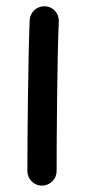

<svg xmlns="http://www.w3.org/2000/svg" viewBox="-20 -540 272 606"><path d="M122.1 -520C96.7 -521.5 75.2 -502 73.7 -476.6C68.8 -360.8 66.4 -101.6 66.4 0C66.4 25.4 86.9 45.9 112.3 45.9C137.7 45.9 158.7 25.4 158.7 0C158.7 -100.6 160.6 -360.8 165.5 -472.2C167 -497.6 147.5 -519.5 122.1 -520Z"/></svg>

Font: Mikhak Medium
Style: Regular
Weight: 500
Designer: Amin Abedi
Version: Version 3.2